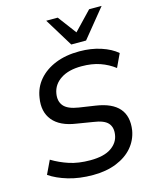

<svg xmlns="http://www.w3.org/2000/svg" viewBox="-136 -1028 906 1128"><g transform="rotate(-15 316.5 -464.5)"><path d="M26 0ZM288 9Q205 9 138 -11Q71 -31 26 -62L65 -144Q113 -115 168 -97Q223 -79 295 -79Q378 -79 422 -109Q466 -139 473 -186Q480 -230 457 -256.5Q434 -283 369 -292L271 -308Q174 -322 130.5 -375Q87 -428 101 -511Q110 -572 149 -617.5Q188 -663 251 -688.5Q314 -714 397 -714Q468 -714 527.5 -694.5Q587 -675 624 -643L586 -562Q547 -592 498.5 -609Q450 -626 386 -626Q308 -626 260 -594.5Q212 -563 203 -510Q195 -464 219 -435Q243 -406 308 -396L408 -381Q602 -352 577 -185Q567 -128 530 -84.5Q493 -41 431 -16Q369 9 288 9ZM362 -765 256 -938H326L410 -826L517 -938H593L452 -765Z"/></g></svg>

Font: Winston Medium
Style: Italic
Weight: 500
Italic angle: -9°
Designer: Original fonts by Vernon Adams / Changes by Cristiano Sobral
Foundry: Original fonts by Vernon Adams / Changes by Cristiano Sobral
Version: Version 2.503;July 17, 2020;FontCreator 13.0.0.2655 64-bit